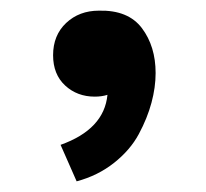

<svg xmlns="http://www.w3.org/2000/svg" viewBox="-20 -171 388 362"><path d="M166.5 -150.9Q221.7 -152.3 247.6 -117.9Q273.4 -83.5 273.4 -33.2Q273.4 -6.3 265.6 22.7Q257.8 51.8 241.7 81.8Q225.6 111.8 195.1 136Q164.6 160.2 124.5 170.9L94.2 102.1Q176.3 72.8 182.6 7.8Q171.9 11.2 158.7 11.2Q125.5 11.2 102.8 -9.8Q80.1 -30.8 80.1 -66.9Q80.1 -104.5 104.7 -127.7Q129.4 -150.9 166.5 -150.9Z"/></svg>

Font: Acari Sans Neue Black
Style: Regular
Weight: 900
Designer: Alfredo Marco Pradil
Foundry: Alfredo Marco Pradil
Version: Version 1.045;June 16, 2019;FontCreator 11.5.0.2425 64-bit; 